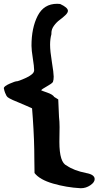

<svg xmlns="http://www.w3.org/2000/svg" viewBox="-22 -811 519 1012"><path d="M-2 -347Q0 -357 29 -370Q58 -383 69 -383H70Q71 -383 81 -386.5Q91 -390 96.5 -392.5Q102 -395 112.5 -399.5Q123 -404 129.5 -408Q136 -412 143.5 -417.5Q151 -423 154.5 -429Q158 -435 158 -441Q158 -460 151 -503.5Q144 -547 144 -570Q144 -664 176.5 -727.5Q209 -791 279 -791Q290 -791 295 -790Q336 -771 336 -754Q336 -744 322.5 -731Q309 -718 292.5 -706Q276 -694 262.5 -675.5Q249 -657 249 -637V-631Q242 -606 242 -575Q242 -542 251.5 -484Q261 -426 261 -407Q261 -390 257 -379Q251 -370 224.5 -355.5Q198 -341 195 -335Q198 -333 227 -323Q256 -313 264 -300L285 -287L289 -195Q292 -171 292 -141Q292 -129 291.5 -102.5Q291 -76 291 -63Q291 46 330 62Q367 88 432 101Q477 109 477 133Q477 150 454 165.5Q431 181 405 181H402Q328 177 257.5 156.5Q187 136 160 101Q159 81 159 28.5Q159 -24 157 -76.5Q155 -129 151 -187L147 -240L118 -253Q100 -261 77 -270.5Q54 -280 46 -283.5Q38 -287 27 -293Q16 -299 12.5 -305.5Q9 -312 5 -321.5Q1 -331 -2 -347Z"/></svg>

Font: NaniFont Regular
Style: Regular
Weight: 400
Designer: Nanigashitei
Version: Version 1.036